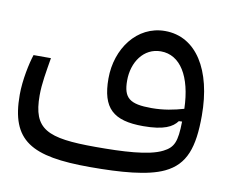

<svg xmlns="http://www.w3.org/2000/svg" viewBox="-59 -529 703 600"><g transform="rotate(10 293.0 -228.5)"><path d="M261.7 2C358.9 2 443.8 -4.4 495.1 -28.8C559.1 -59.1 578.1 -116.2 578.1 -216.8C578.1 -361.3 518.6 -457.5 419.4 -457.5C330.1 -457.5 270.5 -375 270.5 -280.8C270.5 -186.5 308.1 -152.8 402.8 -152.8C468.8 -152.8 495.6 -167.5 510.3 -187.5L520.5 -188C519.5 -123 510.7 -104.5 479 -88.4C436 -66.4 352.5 -63 268.1 -63C113.3 -63 67.9 -84 67.9 -191.4C67.9 -229.5 75.2 -267.1 82.5 -312H27.3C18.1 -284.2 6.3 -229.5 6.3 -182.6C6.3 -36.6 75.2 2 261.7 2ZM520.5 -228.5C490.2 -219.7 457.5 -212.9 418.9 -212.9C349.6 -212.9 329.1 -229 329.1 -284.7C329.1 -342.8 362.8 -392.6 417.5 -392.6C479 -392.6 517.6 -331.1 520.5 -228.5Z"/></g></svg>

Font: Cascadia Code Light
Style: Regular
Weight: 300
Monospace: yes
Designer: Aaron Bell
Foundry: Saja Typeworks
Version: Version 2404.023